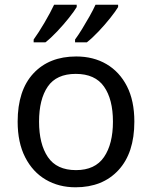

<svg xmlns="http://www.w3.org/2000/svg" viewBox="-20 -786 645 816"><path d="M551 -269Q551 -136 483.5 -63Q416 10 301 10Q230 10 174.5 -22.5Q119 -55 87 -117.5Q55 -180 55 -269Q55 -402 122 -474Q189 -546 304 -546Q377 -546 432.5 -513.5Q488 -481 519.5 -419.5Q551 -358 551 -269ZM146 -269Q146 -174 183.5 -118.5Q221 -63 303 -63Q384 -63 422 -118.5Q460 -174 460 -269Q460 -364 422 -418Q384 -472 302 -472Q220 -472 183 -418Q146 -364 146 -269ZM482 -756Q472 -739 449 -710Q426 -681 399 -652.5Q372 -624 349 -606H299V-618Q313 -637 329 -663Q345 -689 360.5 -716.5Q376 -744 386 -766H482ZM306 -756Q296 -739 273 -710Q250 -681 223 -652.5Q196 -624 173 -606H123V-618Q144 -647 169 -689.5Q194 -732 210 -766H306Z"/></svg>

Font: Noto Sans Tai Le
Style: Regular
Weight: 400
Designer: Monotype Design Team
Foundry: Monotype Imaging Inc.
Version: Version 2.002; ttfautohint (v1.8.4.7-5d5b)